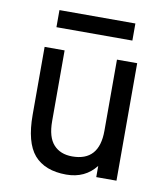

<svg xmlns="http://www.w3.org/2000/svg" viewBox="-79 -744 720 822"><g transform="rotate(10 281.5 -333.0)"><path d="M113.3 -602.5Q113.3 -621.1 113.3 -676.8Q195.3 -676.8 443.4 -676.8Q443.4 -658.2 443.4 -602.5Q360.4 -602.5 113.3 -602.5ZM392.6 0Q392.6 -12.7 392.6 -48.8Q345.7 11.7 263.7 11.7Q170.9 11.7 124 -42Q78.1 -95.7 78.1 -215.8Q78.1 -314.5 78.1 -510.7Q99.6 -510.7 165 -510.7Q165 -433.6 165 -203.1Q165 -133.8 194.3 -101.6Q223.6 -69.3 275.4 -69.3Q392.6 -69.3 392.6 -201.2Q392.6 -304.7 392.6 -510.7Q415 -510.7 480.5 -510.7Q480.5 -382.8 480.5 0Q458 0 392.6 0Z"/></g></svg>

Font: Overpass
Style: Regular
Weight: 400
Designer: Delve Withrington, Thomas Jockin
Version: Version 3.000;DELV;Overpass; ttfautohint (v1.5)